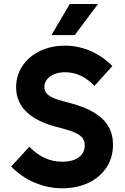

<svg xmlns="http://www.w3.org/2000/svg" viewBox="-20 -956 642 989"><path d="M37.6 -98.1 130.9 -200.2Q169.4 -160.6 211.4 -141.8Q253.4 -123 301.3 -123Q336.9 -123 363 -133.3Q389.2 -143.6 402.8 -162.6Q416.5 -181.6 416.5 -207Q416.5 -228.5 406 -243.7Q395.5 -258.8 370.6 -270.8Q345.7 -282.7 301.3 -294.4L268.1 -303.2Q166.5 -330.1 114.7 -381.3Q63 -432.6 63 -506.3Q63 -567.4 95.7 -616.5Q128.4 -665.5 185.8 -693.1Q243.2 -720.7 314.9 -720.7Q383.8 -720.7 446.5 -693.4Q509.3 -666 558.6 -615.7L466.8 -513.7Q432.1 -549.3 394.5 -566.7Q356.9 -584 314.9 -584Q284.7 -584 260.3 -574.2Q235.8 -564.5 222.2 -547.1Q208.5 -529.8 208.5 -507.3Q208.5 -489.7 218 -477.3Q227.5 -464.8 248.3 -454.6Q269 -444.3 304.2 -435.1L337.4 -426.3Q415 -406.2 464.6 -376.2Q514.2 -346.2 538.1 -305.2Q562 -264.2 562 -210Q562 -145 529.1 -94.2Q496.1 -43.5 437 -14.9Q377.9 13.7 301.3 13.7Q226.6 13.7 158.9 -14.9Q91.3 -43.5 37.6 -98.1ZM484.9 -935.5H339.4L245.1 -775.4H365.2Z"/></svg>

Font: Wanted Sans Variable
Style: Regular
Weight: 400
Designer: Original Design by Kil Hyung-jin and Kang Hanbin, Wanted Lab, Inc; Hangeul from Source Han Sans by Jang Soo-young and Ka
Foundry: Wanted Lab, Inc.
Version: Version 1.003;Glyphs 3.2 (3227)